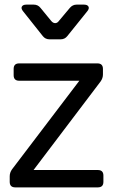

<svg xmlns="http://www.w3.org/2000/svg" viewBox="-20 -810 489 830"><path d="M46 0Q22 0 22 -24V-48Q22 -64 32 -78L323 -461H63Q39 -461 39 -485V-512Q39 -536 63 -536H401Q425 -536 425 -512V-488Q425 -472 415 -458L125 -75H403Q427 -75 427 -51V-24Q427 0 403 0ZM194 -640Q176 -640 165 -654L80 -761Q70 -773 74.5 -781.5Q79 -790 94 -790H126Q144 -790 155 -776L201 -720Q209 -710 218.5 -710Q228 -710 235 -720L282 -776Q294 -790 311 -790H343Q358 -790 362.5 -781.5Q367 -773 357 -761L271 -654Q260 -640 242 -640Z"/></svg>

Font: Pitagon Sans Text
Style: Regular
Weight: 400
Designer: Travis Tran
Foundry: Pitagon
Version: Version 1.001; ttfautohint (v1.8.4.7-5d5b);gftools[0.9.26]